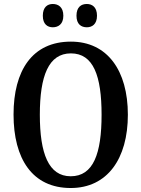

<svg xmlns="http://www.w3.org/2000/svg" viewBox="-20 -934 710 964"><path d="M416 -797C442 -797 467 -812 467 -855C467 -899 442 -914 416 -914C388 -914 364 -899 364 -855C364 -812 388 -797 416 -797ZM245 -797C272 -797 298 -812 298 -855C298 -899 272 -914 245 -914C219 -914 195 -899 195 -855C195 -812 219 -797 245 -797ZM335 10C519 10 622 -137 622 -358C622 -580 519 -725 336 -725C142 -725 48 -580 48 -359C48 -137 142 10 335 10ZM335 -49C224 -49 180 -163 180 -358C180 -553 224 -666 336 -666C449 -666 490 -553 490 -358C490 -163 449 -49 335 -49Z"/></svg>

Font: Noto Serif Condensed Semi
Style: Regular
Weight: 600
Width: 3
Designer: Monotype Design Team
Foundry: Monotype Imaging Inc.
Version: Version 1.002